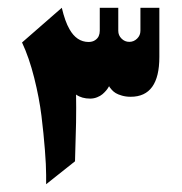

<svg xmlns="http://www.w3.org/2000/svg" viewBox="-20 -474 467 494"><path d="M173 -59Q173 -59 175.7 -158.3Q176.3 -199.7 175.7 -230.7Q190.3 -220.3 212 -220.3Q221.3 -220.3 229.8 -223.7Q238.3 -227 243.7 -231.7Q249 -236.3 253 -241Q257 -245.7 258.7 -249L260.7 -252.3Q261 -251.3 262.2 -249.5Q263.3 -247.7 267.7 -242.8Q272 -238 277.7 -234.5Q283.3 -231 293.7 -228Q304 -225 316.3 -225Q390 -225 390 -327.3V-454H341.3V-394.7Q341.3 -383 332.8 -374.7Q324.3 -366.3 312.7 -366.3Q301 -366.3 292.7 -374.7Q284.3 -383 284.3 -394.7V-454H236.7V-394.7Q236.7 -387.3 234 -381.2Q231.3 -375 224.5 -370.5Q217.7 -366 207.7 -366Q177 -366.3 158.7 -399Q147.3 -418.7 139 -454L36.7 -364.7Q55 -325.7 68 -273.8Q81 -222 86.7 -175.8Q92.3 -129.7 95.5 -88.8Q98.7 -48 98.7 -24V0Z"/></svg>

Font: Jomhuria
Style: Regular
Weight: 400
Designer: Arabic design by Kourosh Beigpour, Latin design by Eben Sorkin, engineering by Lasse Fister and Khaled Hosney
Version: Version 1.0000